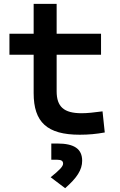

<svg xmlns="http://www.w3.org/2000/svg" viewBox="-20 -694 626 1003"><path d="M396.5 9.8C443.8 9.8 483.4 5.9 527.3 -2L515.6 -112.3C470.7 -106.4 437 -102.5 406.2 -102.5C313.5 -102.5 275.9 -136.7 275.9 -217.3V-408.2H507.8V-517.6H275.9V-673.8H155.8V-517.6H29.3V-408.2H155.8V-207.5C155.8 -55.7 226.1 9.8 396.5 9.8ZM320.3 289.1C381.8 235.4 409.2 193.4 409.2 146C409.2 84 368.2 55.7 278.8 55.7H248V140.6H279.8C300.3 140.6 309.6 147 309.6 160.6C309.6 175.3 292 193.8 244.6 231.9Z"/></svg>

Font: Cascadia Code NF SemiBold
Style: Regular
Weight: 600
Monospace: yes
Designer: Aaron Bell
Foundry: Saja Typeworks
Version: Version 2404.023